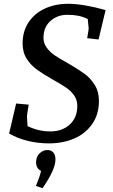

<svg xmlns="http://www.w3.org/2000/svg" viewBox="-20 -740 597 1011"><path d="M28 -37 65 -195 131 -189Q130 -181 126 -157.5Q122 -134 122 -126Q122 -118 125 -76Q183 -48 244 -48Q308 -48 347.5 -84.5Q387 -121 387 -183Q387 -214 370 -238Q353 -262 327 -279.5Q301 -297 258 -321Q207 -350 175 -373Q143 -396 121 -430Q99 -464 99 -511Q99 -575 130.5 -622.5Q162 -670 216.5 -695Q271 -720 339 -720Q418 -720 536 -687L499 -532L439 -539Q447 -584 447 -590Q447 -593 442 -640Q417 -652 392 -657Q367 -662 334 -662Q282 -662 245.5 -629.5Q209 -597 209 -541Q209 -512 226 -489Q243 -466 267.5 -449Q292 -432 336 -408Q391 -376 423 -353Q455 -330 478 -294Q501 -258 501 -209Q501 -138 465.5 -87Q430 -36 370.5 -10.5Q311 15 238 15Q181 15 127 2Q73 -11 28 -37ZM169 239Q191 187 196 160Q170 146 170 115Q170 85 188.5 67.5Q207 50 229 50Q250 50 261 63Q272 76 272 100Q272 153 204 251Z"/></svg>

Font: Andada Pro Medium
Style: Italic
Weight: 500
Italic angle: -7°
Designer: Carolina Giovagnoli
Foundry: Huerta Tipografica
Version: Version 3.005; ttfautohint (v1.8.4)